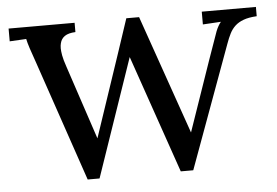

<svg xmlns="http://www.w3.org/2000/svg" viewBox="-42 -556 885 614"><g transform="rotate(-5 400.5 -248.5)"><path d="M5.9 -500H217.8V-470.2Q195.3 -469.2 183.6 -461.2Q171.9 -453.1 168.5 -439Q166.5 -431.6 166.5 -422.4Q166.5 -414.6 168.9 -400.1Q171.4 -385.7 179.7 -361.8L258.3 -125.5Q373.5 -467.3 383.8 -500H424.8L558.1 -118.2Q660.6 -415.5 667.7 -433.3Q674.8 -451.2 684.1 -462.4L626 -459V-500H799.8V-470.2Q773.9 -468.8 757.3 -462.6Q740.7 -456.5 730 -446.5Q719.2 -436.5 712.2 -422.6Q705.1 -408.7 698.7 -390.6L554.7 2.9H514.6L383.8 -375.5L253.9 2.9H215.8L85 -380.9Q73.7 -412.6 67.6 -431.4Q61.5 -450.2 59.1 -461.9L5.9 -459Z"/></g></svg>

Font: DimaThulth2
Style: Regular
Weight: 400
Designer: R.Balvardi
Foundry: R.Balvardi (R.Balvardi@gmail.com)
Version: Version 1.00;November 13, 2018;FontCreator 11.5.0.2427 64-bi